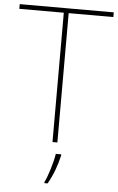

<svg xmlns="http://www.w3.org/2000/svg" viewBox="-61 -756 628 1019"><g transform="rotate(5 252.5 -246.5)"><path d="M265 0V-689H503V-714H2V-689H239V0ZM291 67V61H262C256 104 231 185 215 215V221H232C260 174 279 119 291 67Z"/></g></svg>

Font: Noto Sans Ethiopic Thin
Style: Regular
Weight: 100
Designer: Monotype Design Team
Foundry: Monotype Imaging Inc.
Version: Version 2.102